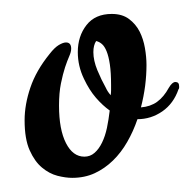

<svg xmlns="http://www.w3.org/2000/svg" viewBox="-20 -692 272 270"><path d="M98.6 -471.7Q106.9 -471.7 113 -477.1Q119.1 -482.4 123.5 -491.5Q127.9 -500.5 130.4 -512.2Q132.8 -523.9 134.3 -536.6Q124.5 -543.5 115 -554.4Q105.5 -565.4 98.1 -581.1Q89.4 -599.1 89.4 -618.7Q89.4 -641.1 101.6 -656.7Q113.8 -672.4 137.2 -672.4Q151.9 -672.4 161.4 -665.3Q170.9 -658.2 176.3 -647.7Q181.6 -637.2 183.8 -624.5Q186 -611.8 186 -600.6Q186 -586.4 184.1 -571.3Q182.1 -556.2 178.2 -541Q191.4 -542 200.9 -548.8Q210.4 -555.7 217.3 -568.4Q222.2 -576.7 226.6 -576.7Q231.9 -576.7 231.9 -570.8Q231.9 -569.8 231.9 -568.6Q231.9 -567.4 231 -566.4Q224.1 -546.4 208.3 -535.4Q192.4 -524.4 173.3 -524.4Q167.5 -507.3 158.9 -492.4Q150.4 -477.5 138.9 -466.3Q127.4 -455.1 113.3 -448.5Q99.1 -441.9 81.5 -441.9Q72.3 -441.9 60.8 -444.8Q49.3 -447.8 39.1 -456.3Q28.8 -464.8 21.7 -480.7Q14.6 -496.6 14.6 -522.9Q14.6 -544.9 22.7 -568.8Q30.8 -592.8 49.8 -616.2Q56.6 -625 62.7 -628.7Q68.8 -632.3 72.8 -632.3Q80.1 -632.3 80.1 -623.5Q80.1 -619.1 77.4 -613Q74.7 -606.9 71.5 -597.4Q68.4 -587.9 65.7 -574.7Q63 -561.5 63 -543.5Q63 -509.8 72.8 -490.7Q82.5 -471.7 98.6 -471.7ZM136.2 -572.3Q136.2 -589.8 134.5 -601.3Q132.8 -612.8 129.9 -619.9Q127 -627 123.3 -630.1Q119.6 -633.3 115.2 -634.3Q111.3 -628.4 111.3 -618.7Q111.3 -606.9 116.9 -593.3Q122.6 -579.6 128.9 -568.4Q131.3 -563 135.7 -558.1Q136.2 -562 136.2 -565.2Q136.2 -568.4 136.2 -572.3Z"/></svg>

Font: Engagement
Style: Regular
Weight: 400
Designer: Astigmatic (AOETI)
Foundry: Astigmatic (AOETI)
Version: Version 1.000